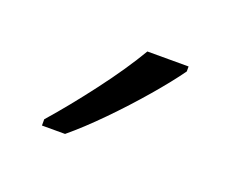

<svg xmlns="http://www.w3.org/2000/svg" viewBox="-45 -830 347 289"><g transform="rotate(20 128.5 -685.5)"><path d="M217 -757Q202 -736 178 -708Q154 -680 127 -652.5Q100 -625 77 -606H40V-616Q69 -649 100 -690Q131 -731 151 -765H217Z"/></g></svg>

Font: Noto Sans Lao SemiCondensed Light
Style: Regular
Weight: 300
Width: 4
Designer: Monotype Design Team
Foundry: Monotype Imaging Inc.
Version: Version 2.003; ttfautohint (v1.8.4.7-5d5b)